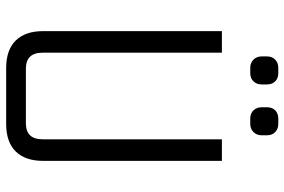

<svg xmlns="http://www.w3.org/2000/svg" viewBox="-170 -753 923 623"><g transform="rotate(90 291.5 -441.5)"><path d="M432 -700H502V-120Q502 -62 471.5 -31Q441 0 382 0H201Q142 0 111.5 -31Q81 -62 81 -120V-700H151V-118Q151 -64 203 -64H380Q432 -64 432 -118ZM217 -792H200Q184 -792 173.5 -802.5Q163 -813 163 -829V-846Q163 -863 173.5 -873Q184 -883 200 -883H217Q234 -883 244 -873Q254 -863 254 -846V-829Q254 -813 244 -802.5Q234 -792 217 -792ZM382 -792H365Q348 -792 338 -802.5Q328 -813 328 -829V-846Q328 -863 338 -873Q348 -883 365 -883H382Q398 -883 408.5 -873Q419 -863 419 -846V-829Q419 -813 408.5 -802.5Q398 -792 382 -792Z"/></g></svg>

Font: Strong
Style: Regular
Weight: 400
Designer: Roman Shchyukin (Gaslight Type Foundry)
Foundry: Cyreal (www.cyreal.org)
Version: Version 1.001